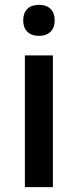

<svg xmlns="http://www.w3.org/2000/svg" viewBox="-20 -767 319 787"><path d="M196.8 0H82V-540H196.8ZM75.2 -683.1Q75.2 -713.9 92 -730.5Q108.9 -747.1 140.1 -747.1Q170.4 -747.1 187.3 -730.5Q204.1 -713.9 204.1 -683.1Q204.1 -653.8 187.3 -637Q170.4 -620.1 140.1 -620.1Q108.9 -620.1 92 -637Q75.2 -653.8 75.2 -683.1Z"/></svg>

Font: f0_46533          
Style: Regular
Weight: 600
Foundry: Ascender Corporation
Version: Version 1.10